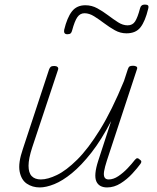

<svg xmlns="http://www.w3.org/2000/svg" viewBox="-20 -804 686 841"><path d="M154 17Q122 17 97.5 0.5Q73 -16 66 -53Q59 -90 80 -151L195 -500Q198 -508 202.5 -511.5Q207 -515 218 -515Q227 -515 232 -510.5Q237 -506 234 -498L121 -158Q105 -109 105 -78Q105 -47 119 -32.5Q133 -18 159 -18Q189 -18 229.5 -37.5Q270 -57 318 -104.5Q366 -152 418 -236Q470 -320 523 -449L540 -501Q543 -510 547.5 -513Q552 -516 563 -516Q572 -516 577.5 -512.5Q583 -509 580 -501L448 -100Q439 -72 436 -54Q433 -36 438 -27Q443 -18 456 -18Q477 -18 498.5 -32.5Q520 -47 539 -67Q558 -87 571 -104Q577 -111 581.5 -111Q586 -111 591 -106Q599 -101 599 -96Q599 -91 595 -86Q582 -68 559.5 -43.5Q537 -19 508.5 -1Q480 17 449 17Q432 17 420 10.5Q408 4 402 -9.5Q396 -23 398 -45.5Q400 -68 410 -99L467 -274Q424 -191 380 -135Q336 -79 295 -45.5Q254 -12 218 2.5Q182 17 154 17ZM275 -654Q258 -654 261 -673Q274 -727 295 -754Q316 -781 354 -781Q382 -781 406.5 -767.5Q431 -754 453.5 -737Q476 -720 497 -706.5Q518 -693 539 -693Q561 -693 572 -710.5Q583 -728 593 -766Q597 -784 614 -784Q625 -784 628.5 -780Q632 -776 629 -765Q616 -711 595.5 -684.5Q575 -658 534 -658Q507 -658 483 -671.5Q459 -685 436.5 -702Q414 -719 392.5 -732.5Q371 -746 350 -746Q331 -746 319 -729Q307 -712 296 -671Q294 -662 289.5 -658Q285 -654 275 -654Z"/></svg>

Font: Playwrite US Trad Thin
Style: Regular
Weight: 250
Designer: Veronika Burian, José Scaglione
Foundry: TypeTogether
Version: Version 1.003